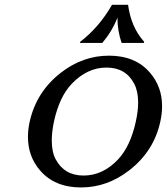

<svg xmlns="http://www.w3.org/2000/svg" viewBox="-20 -782 705 811"><path d="M453.1 -761.7H521Q533.7 -666.5 588.9 -605.5L587.9 -600.6H493.7Q476.1 -651.9 476.1 -707.5Q454.6 -651.4 412.1 -600.6H317.9L318.8 -605.5Q398.9 -667 453.1 -761.7ZM322.3 9.8Q210.9 9.8 148.9 -62.5Q98.1 -121.6 98.1 -203.1Q98.1 -236.3 105.5 -268.6Q133.8 -394.5 236.8 -474.6Q329.6 -546.9 440.4 -546.9Q552.2 -546.9 613.8 -474.6Q664.6 -415.5 664.6 -334Q664.6 -301.8 657.2 -268.6Q630.4 -143.6 525.9 -62.5Q432.6 9.8 322.3 9.8ZM333 -40.5Q414.6 -40.5 479 -108.9Q531.2 -165 553.7 -268.6Q563.5 -313 563.5 -349.1Q563.5 -396.5 546.9 -428.2Q511.2 -496.6 429.7 -496.6Q348.6 -496.6 283.2 -428.2Q230.5 -373 208 -268.6Q198.7 -225.6 198.7 -187.5Q198.7 -140.1 215.3 -108.9Q252 -40.5 333 -40.5Z"/></svg>

Font: Classica
Style: Book Oblique
Weight: 400
Italic angle: -12°
Designer: Wojciech Kalinowski "wmk69" (wmk69@o2.pl)
Foundry: Wojciech Kalinowski "wmk69" (wmk69@o2.pl)
Version: Version 2.1.1; 2021-05-14